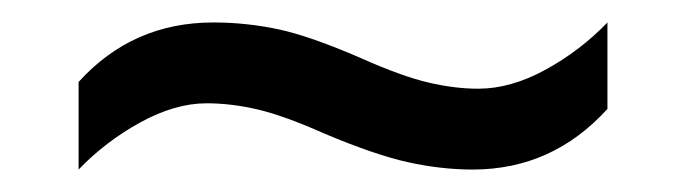

<svg xmlns="http://www.w3.org/2000/svg" viewBox="-20 -438 612 171"><path d="M269 -319Q233 -335 209.5 -340.5Q186 -346 164 -346Q136 -346 105 -329Q74 -312 50 -287V-365Q98 -418 170 -418Q199 -418 227.5 -412Q256 -406 302 -386Q338 -370 361.5 -364.5Q385 -359 406 -359Q435 -359 466 -376Q497 -393 521 -418V-341Q472 -287 401 -287Q373 -287 343.5 -293.5Q314 -300 269 -319Z"/></svg>

Font: Noto Sans Nabataean
Style: Regular
Weight: 400
Designer: Monotype Design Team
Foundry: Monotype Imaging Inc.
Version: Version 2.001; ttfautohint (v1.8.4.7-5d5b)